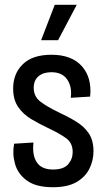

<svg xmlns="http://www.w3.org/2000/svg" viewBox="-20 -770 443 803"><path d="M201 13Q131 13 93 -14.5Q55 -42 43 -84Q31 -126 39 -169L120 -174Q114 -121 134 -91Q154 -61 202 -61Q246 -61 265 -83Q284 -105 284 -134Q284 -172 256.5 -192Q229 -212 180 -235Q144 -252 110.5 -272Q77 -292 56 -322.5Q35 -353 35 -400Q35 -462 75.5 -501.5Q116 -541 195 -541Q280 -541 322.5 -493Q365 -445 357 -366L276 -361Q282 -407 261 -437.5Q240 -468 195 -468Q161 -468 141 -451Q121 -434 121 -403Q121 -366 149.5 -344.5Q178 -323 224 -301Q265 -282 298.5 -261.5Q332 -241 351.5 -212Q371 -183 371 -137Q371 -99 354 -64.5Q337 -30 300 -8.5Q263 13 201 13ZM223 -602H152L209 -750H301Z"/></svg>

Font: Bricolage Grotesque 12pt Condensed
Style: Regular
Weight: 400
Width: 3
Designer: Mathieu Triay
Foundry: Atelier Triay
Version: Version 1.001; ttfautohint (v1.8.4.7-5d5b);gftools[0.9.33.de